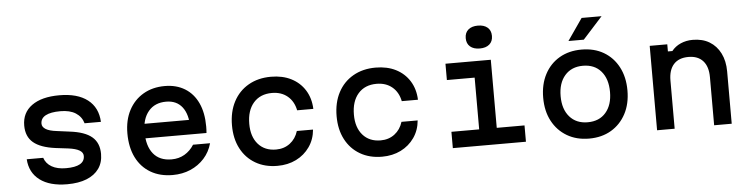

<svg xmlns="http://www.w3.org/2000/svg" viewBox="-50 -1105 5349 1371"><g transform="rotate(-5 2625.0 -419.5)"><path d="M229 -186Q243 -144 283 -121Q323 -98 385 -98Q452 -98 485.5 -117Q519 -136 519 -174Q519 -199 493 -214.5Q467 -230 414 -237L323 -248Q216 -262 165 -305Q114 -348 114 -427Q114 -519 184.5 -570Q255 -621 382 -621Q512 -621 584.5 -565Q657 -509 662 -406H545Q531 -454 489.5 -480.5Q448 -507 380 -507Q310 -507 274 -487.5Q238 -468 238 -430Q238 -406 264 -390Q290 -374 343 -368L434 -356Q542 -343 592.5 -300Q643 -257 643 -178Q643 -116 612 -72.5Q581 -29 523.5 -6Q466 17 384 17Q259 17 188 -36.5Q117 -90 111 -186Z M942 -365H1335L1294 -307Q1294 -404 1253.5 -456.5Q1213 -509 1138 -509Q1057 -509 1011.5 -455Q966 -401 966 -307Q966 -206 1011 -150.5Q1056 -95 1142 -95Q1194 -95 1235 -119Q1276 -143 1303 -186H1425Q1408 -124 1367 -78.5Q1326 -33 1268 -8Q1210 17 1140 17Q1049 17 982 -22.5Q915 -62 879 -134.5Q843 -207 843 -307Q843 -402 880 -472.5Q917 -543 983.5 -582Q1050 -621 1138 -621Q1221 -621 1282 -583.5Q1343 -546 1375.5 -476Q1408 -406 1408 -308Q1408 -296 1407.5 -284Q1407 -272 1406 -261H942Z M1891 17Q1801 17 1733.5 -22.5Q1666 -62 1629 -133Q1592 -204 1592 -299Q1592 -396 1630 -468.5Q1668 -541 1737.5 -581Q1807 -621 1899 -621Q1982 -621 2044 -589.5Q2106 -558 2142 -500.5Q2178 -443 2181 -366H2065Q2052 -431 2007.5 -468Q1963 -505 1896 -505Q1812 -505 1764 -450Q1716 -395 1716 -299Q1716 -207 1763 -153.5Q1810 -100 1891 -100Q1949 -100 1991 -132Q2033 -164 2050 -219H2166Q2160 -149 2122.5 -95.5Q2085 -42 2025.5 -12.5Q1966 17 1891 17Z M2641 17Q2551 17 2483.5 -22.5Q2416 -62 2379 -133Q2342 -204 2342 -299Q2342 -396 2380 -468.5Q2418 -541 2487.5 -581Q2557 -621 2649 -621Q2732 -621 2794 -589.5Q2856 -558 2892 -500.5Q2928 -443 2931 -366H2815Q2802 -431 2757.5 -468Q2713 -505 2646 -505Q2562 -505 2514 -450Q2466 -395 2466 -299Q2466 -207 2513 -153.5Q2560 -100 2641 -100Q2699 -100 2741 -132Q2783 -164 2800 -219H2916Q2910 -149 2872.5 -95.5Q2835 -42 2775.5 -12.5Q2716 17 2641 17Z M3149 -605H3474V-117H3673V0H3149V-117H3348V-488H3149ZM3403 -692Q3359 -692 3334 -713.5Q3309 -735 3309 -774Q3309 -813 3334 -834.5Q3359 -856 3403 -856Q3447 -856 3472 -834.5Q3497 -813 3497 -774Q3497 -735 3472 -713.5Q3447 -692 3403 -692Z M4125 17Q4035 17 3967 -23Q3899 -63 3861 -134.5Q3823 -206 3823 -302Q3823 -398 3861 -470Q3899 -542 3967 -581.5Q4035 -621 4125 -621Q4216 -621 4283.5 -581.5Q4351 -542 4389 -470Q4427 -398 4427 -302Q4427 -206 4389 -134.5Q4351 -63 4283.5 -23Q4216 17 4125 17ZM4125 -100Q4208 -100 4255 -154.5Q4302 -209 4302 -302Q4302 -396 4255 -450.5Q4208 -505 4125 -505Q4043 -505 3995.5 -450.5Q3948 -396 3948 -302Q3948 -209 3995.5 -154.5Q4043 -100 4125 -100ZM4038 -690 4146 -846H4289L4148 -690Z M4613 0V-605H4739V-554H4771Q4796 -586 4835.5 -603.5Q4875 -621 4922 -621Q4992 -621 5042 -591Q5092 -561 5120 -505.5Q5148 -450 5148 -375V0H5022V-345Q5022 -421 4985.5 -461.5Q4949 -502 4881 -502Q4812 -502 4775.5 -461.5Q4739 -421 4739 -345V0Z"/></g></svg>

Font: Martian Mono SemiExpanded Medium
Style: Regular
Weight: 500
Width: 6
Designer: Roman Shamin
Foundry: Evil Martians
Version: Version 1.000